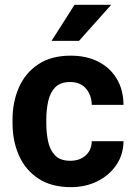

<svg xmlns="http://www.w3.org/2000/svg" viewBox="-20 -770 561 800"><path d="M272.9 -100.1Q312 -100.1 336.9 -122.3Q361.8 -144.5 362.3 -181.6H494.6Q494.1 -126 464.8 -82.8Q435.5 -39.6 386.2 -14.9Q336.9 9.8 275.9 9.8Q194.3 9.8 140.1 -25.9Q85.9 -61.5 59.1 -122.1Q32.2 -182.6 32.2 -256.8V-271Q32.2 -345.7 59.1 -406.2Q85.9 -466.8 139.9 -502.4Q193.8 -538.1 274.9 -538.1Q339.8 -538.1 389.2 -513.2Q438.5 -488.3 466.3 -442.1Q494.1 -396 494.6 -333H362.3Q361.8 -372.6 338.6 -400.4Q315.4 -428.2 272.5 -428.2Q231.4 -428.2 210 -406Q188.5 -383.8 180.7 -347.9Q172.9 -312 172.9 -271V-256.8Q172.9 -215.3 180.7 -179.7Q188.5 -144 210 -122.1Q231.4 -100.1 272.9 -100.1ZM194.8 -599.6 290.5 -750H443.4L309.1 -599.6Z"/></svg>

Font: Vazirmatn UI FD
Style: Bold
Weight: 700
Designer: Saber Rastikerdar
Foundry: Saber Rastikerdar
Version: Version 33.003